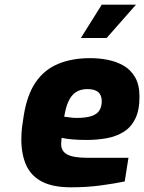

<svg xmlns="http://www.w3.org/2000/svg" viewBox="-20 -793 615 819"><path d="M283 6Q205 6 158.5 -18.5Q112 -43 91.5 -89Q71 -135 71 -199Q71 -226 74 -250.5Q77 -275 81 -298Q95 -388 132 -442Q169 -496 228 -520.5Q287 -545 365 -545Q404 -545 441 -537.5Q478 -530 508 -512.5Q538 -495 556.5 -463Q575 -431 575 -380Q575 -323 557 -286.5Q539 -250 507.5 -230.5Q476 -211 435.5 -203.5Q395 -196 348 -196Q315 -196 287.5 -198.5Q260 -201 243 -205Q242 -199 241.5 -191.5Q241 -184 241 -177Q241 -148 267 -134Q293 -120 352 -120H528L512 -19Q469 -10 409.5 -2Q350 6 283 6ZM306 -290Q347 -290 370.5 -298Q394 -306 404 -322Q414 -338 414 -361Q414 -387 399 -400Q384 -413 353 -413Q324 -413 304 -400Q284 -387 272 -360.5Q260 -334 254 -295Q266 -294 279.5 -292Q293 -290 306 -290ZM325 -631 414 -773H560L435 -631Z"/></svg>

Font: Exo Thin ExtraBold
Style: Italic
Weight: 800
Italic angle: -9°
Version: Version 2.000